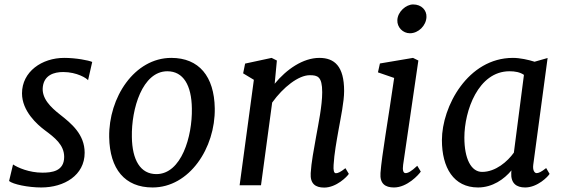

<svg xmlns="http://www.w3.org/2000/svg" viewBox="-20 -826 2522 856"><path d="M20.5 -19C37.6 -4.4 105 9.8 164.1 9.8C266.1 9.8 357.4 -44.4 357.4 -145C357.4 -227.1 298.3 -275.4 248 -314.9C205.6 -348.1 164.6 -387.7 170.9 -439C177.2 -491.2 220.7 -504.9 261.7 -504.9C323.2 -504.9 367.2 -476.6 372.6 -468.3L391.1 -549.8C375 -557.1 318.4 -567.9 266.1 -567.9C167 -567.9 78.1 -506.8 78.1 -409.7C78.1 -330.6 146 -270.5 180.2 -245.1C222.7 -213.4 266.1 -180.7 266.1 -126.5C266.1 -62 210.4 -56.2 168.9 -56.2C109.9 -56.2 59.1 -78.6 38.1 -92.8Z M466.8 -214.4C469.2 -72.3 536.6 9.8 660.2 9.8C824.2 9.8 940.4 -166 937.5 -343.3C935.1 -485.4 867.2 -567.9 743.7 -567.9C579.6 -567.9 463.9 -391.6 466.8 -214.4ZM677.2 -49.8C606 -49.8 569.3 -112.3 567.9 -215.3C565.4 -340.8 614.7 -508.3 726.1 -508.3C797.4 -508.3 834 -445.8 835.4 -342.8C837.9 -217.3 788.6 -49.8 677.2 -49.8Z M1048.3 0H1143.6L1193.4 -368.7C1242.7 -437.5 1311 -490.7 1360.8 -490.7C1395.5 -490.7 1416.5 -485.4 1416.5 -415C1416.5 -354 1399.4 -273.4 1389.2 -216.3C1379.4 -161.6 1367.7 -100.1 1365.2 -54.2C1362.3 -6.8 1386.2 10.3 1425.3 10.3C1479.5 10.3 1527.8 -38.6 1535.2 -50.8L1520 -76.2C1497.6 -58.1 1485.8 -53.7 1477.5 -53.7C1468.3 -53.7 1465.8 -67.4 1467.3 -90.8C1470.2 -141.1 1480.5 -196.8 1489.3 -246.6C1499 -301.3 1514.2 -371.6 1514.2 -420.4C1514.2 -530.8 1471.2 -567.9 1403.8 -567.9C1331.1 -567.9 1257.3 -517.1 1204.6 -452.6L1214.4 -556.2L1190.9 -567.9L1072.8 -542.5L1064 -499L1111.8 -470.2Z M1807.6 -677.7C1845.7 -677.7 1879.9 -711.9 1881.3 -750C1882.8 -780.3 1859.4 -806.2 1821.8 -806.2C1790.5 -806.2 1752.9 -773.9 1751.5 -736.3C1750 -704.6 1775.9 -677.7 1807.6 -677.7ZM1676.3 -54.7C1672.9 -7.3 1697.3 9.8 1736.3 9.8C1795.4 9.8 1846.7 -46.9 1856 -61L1840.3 -86.9C1812.5 -60.5 1798.3 -54.2 1788.1 -54.2C1777.8 -54.2 1773.9 -67.4 1777.3 -91.3L1845.2 -556.2L1821.3 -567.9L1673.8 -543L1665 -503.4L1737.3 -478.5C1710.4 -291 1682.1 -133.3 1676.3 -54.7Z M2111.3 9.8C2175.8 9.8 2228 -27.3 2260.3 -66.4L2259.3 -56.2C2256.8 -8.8 2282.2 9.8 2321.3 9.8C2376.5 9.8 2423.8 -39.1 2430.2 -50.8L2415 -76.7C2392.1 -58.6 2380.9 -54.2 2372.1 -54.2C2364.3 -54.2 2354 -64.9 2357.4 -91.3L2421.4 -567.4L2363.3 -550.8C2335.9 -559.6 2298.3 -567.9 2266.6 -567.9C2065.9 -567.9 1950.2 -351.1 1950.2 -201.2C1950.2 -79.1 2002 9.8 2111.3 9.8ZM2129.4 -59.6C2080.6 -59.6 2050.3 -117.7 2050.3 -212.9C2050.3 -331.5 2111.8 -508.3 2251.5 -508.3C2275.9 -508.3 2298.3 -504.4 2315.9 -492.2L2271 -145.5C2243.2 -106.4 2189.9 -59.6 2129.4 -59.6Z"/></svg>

Font: Merriweather
Style: Italic
Weight: 400
Italic angle: -7.5°
Designer: Eben Sorkin
Foundry: Eben Sorkin
Version: Version 1.001